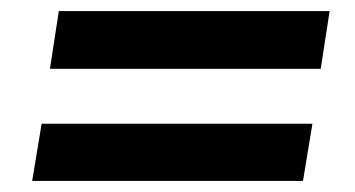

<svg xmlns="http://www.w3.org/2000/svg" viewBox="-20 -461 640 346"><path d="M70 -337 86 -441H574L558 -337ZM38 -135 55 -238H543L526 -135Z"/></svg>

Font: Nunito Sans 10pt ExtraBold
Style: Italic
Weight: 800
Italic angle: -9°
Designer: Vernon Adams
Foundry: Vernon Adams
Version: Version 3.101;gftools[0.9.27]